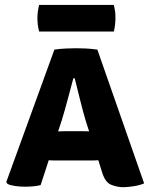

<svg xmlns="http://www.w3.org/2000/svg" viewBox="-20 -752 611 780"><path d="M211.5 -100Q203.5 -100 194.8 -100.2Q186 -100.5 178 -101L145 0Q131 3.5 114.8 5Q98.5 6.5 81 6.5Q61.5 6.5 42.2 3.8Q23 1 11 -4.5L5.5 -12.5L201 -550.5Q225 -554 248.2 -555Q271.5 -556 291 -556Q308.5 -556 329.2 -555Q350 -554 375.5 -550.5L565.5 -7Q548.5 0.5 523 4.5Q497.5 8.5 481.5 8.5Q455 8.5 430.8 -1.8Q406.5 -12 394 -54.5L379.5 -101Q371 -100.5 362.2 -100.2Q353.5 -100 345.5 -100ZM231 -263.5 216 -218Q224 -218.5 232.2 -218.8Q240.5 -219 248.5 -219H313.5Q321 -219 328 -218.8Q335 -218.5 342 -218.5L328.5 -260.5Q317 -299 305.2 -347Q293.5 -395 283.5 -434H278Q268 -396.5 255.2 -348.8Q242.5 -301 231 -263.5ZM139 -624Q132 -650 132 -678Q132 -705 139 -732H442.5Q446 -717 447.5 -706.2Q449 -695.5 449 -679.5Q449 -651 442.5 -624Z"/></svg>

Font: Signika Negative SC
Style: Bold
Weight: 700
Designer: Anna Giedryś
Foundry: Anna Giedryś
Version: Version 2.000; ttfautohint (v1.8.3) -l 8 -r 50 -G 200 -x 9 -